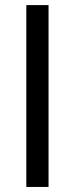

<svg xmlns="http://www.w3.org/2000/svg" viewBox="-20 -739 296 759"><path d="M171.9 -718.8V0H84V-718.8Z"/></svg>

Font: Min Sans
Style: Regular
Weight: 400
Designer: Jinseong-Kim, NotoSansCJK, Nunito
Foundry: Jinseong-Kim
Version: Version 1.400;Glyphs 3.1.2 (3151)